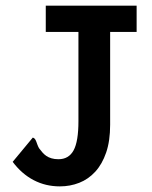

<svg xmlns="http://www.w3.org/2000/svg" viewBox="-20 -643 540 680"><path d="M142.1 -623H463.9V-529.8H370.1V-201.2Q370.1 -144 356 -102.8Q341.8 -61.5 317.4 -34.9Q293 -8.3 260.7 4.4Q228.5 17.1 191.9 17.1Q141.6 17.1 99.4 -4.9Q57.1 -26.9 24.9 -69.8L96.2 -155.8Q101.1 -154.3 103.8 -150.6Q106.4 -147 108.4 -141.8Q110.4 -136.7 112.5 -130.6Q114.7 -124.5 118.2 -118.2Q124 -110.4 130.1 -103.3Q136.2 -96.2 144 -90.8Q151.9 -85.4 162.4 -82.3Q172.9 -79.1 187 -79.1Q223.6 -79.1 240.7 -110.6Q257.8 -142.1 257.8 -213.9V-529.8H142.1Z"/></svg>

Font: InconsolataGo
Style: Bold
Weight: 700
Designer: Raph Levien, Kirill Tkachev(cyreal.org)
Foundry: Raph Levien, Kirill Tkachev(cyreal.org)
Version: Version 1.015; ttfautohint (v0.92) -l 8 -r 50 -G 200 -x 14 -